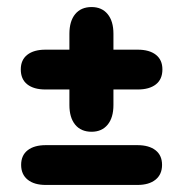

<svg xmlns="http://www.w3.org/2000/svg" viewBox="-20 -525 520 545"><path d="M110 -113Q77 -113 58.5 -98.5Q40 -84 40 -57Q40 -30 58.5 -15Q77 0 110 0H370Q403 0 421.5 -15Q440 -30 440 -57Q440 -84 421.5 -98.5Q403 -113 370 -113ZM177 -384H109Q76 -384 57.5 -369.5Q39 -355 39 -328Q39 -300 57.5 -285.5Q76 -271 109 -271H177V-227Q177 -191 193.5 -171Q210 -151 240 -151Q269 -151 285.5 -171Q302 -191 302 -227V-271H371Q404 -271 422.5 -285.5Q441 -300 441 -328Q441 -355 422.5 -369.5Q404 -384 371 -384H302V-429Q302 -465 285.5 -485Q269 -505 240 -505Q210 -505 193.5 -485Q177 -465 177 -429Z"/></svg>

Font: Beiruti ExtraBold
Style: Regular
Weight: 800
Designer: Arlette Boutros
Foundry: Boutros
Version: Version 1.41